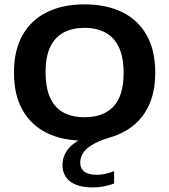

<svg xmlns="http://www.w3.org/2000/svg" viewBox="-20 -622 756 859"><path d="M396 216.5Q327.5 216.5 293.5 189.5Q259.5 162.5 259.5 116.5Q259.5 89.5 271.8 64.8Q284 40 312 19Q340 -2 387.5 -18.5L383 7.5H358Q262 7.5 191.2 -26.5Q120.5 -60.5 81.5 -128.5Q42.5 -196.5 42.5 -297Q42.5 -398 81.5 -466Q120.5 -534 191.5 -568.2Q262.5 -602.5 358 -602.5Q454.5 -602.5 525.5 -568.2Q596.5 -534 635.5 -465.8Q674.5 -397.5 674.5 -297Q674.5 -217.5 649.8 -159Q625 -100.5 579.8 -63Q534.5 -25.5 472 -7Q418.5 9 389.8 27.5Q361 46 350 65.5Q339 85 339 104.5Q339 131.5 357.2 145.8Q375.5 160 413.5 160Q430 160 448.5 156.2Q467 152.5 490.5 144V199Q469 207 445.8 211.8Q422.5 216.5 396 216.5ZM358 -97.5Q413 -97.5 452.2 -118.2Q491.5 -139 512.2 -182.5Q533 -226 533 -295Q533 -366 511.8 -410.8Q490.5 -455.5 451.2 -476.5Q412 -497.5 358 -497.5Q304.5 -497.5 265.5 -477Q226.5 -456.5 205.2 -413Q184 -369.5 184 -300Q184 -228 204.8 -183.5Q225.5 -139 264.8 -118.2Q304 -97.5 358 -97.5Z"/></svg>

Font: Encode Sans SC SemiExpanded SemiBold
Style: Regular
Weight: 600
Width: 6
Designer: Multiple Designers
Foundry: Impallari Type
Version: Version 3.002